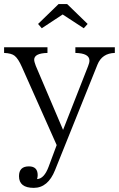

<svg xmlns="http://www.w3.org/2000/svg" viewBox="-21 -723 581 938"><path d="M540 -464.4Q477.5 -462.9 455.1 -407.2L248 107.9Q213.4 194.8 144 194.8Q71.8 194.8 71.8 137.7Q71.8 89.8 120.1 89.8Q163.1 89.8 163.1 132.8Q163.1 141.1 160.2 151.9Q194.8 150.4 216.8 90.8L255.9 -14.2L85.9 -396Q68.4 -436 50.8 -450.2Q35.6 -462.9 -1 -464.4V-492.2H210.9V-464.4Q146 -462.9 146 -431.2Q146 -421.9 153.8 -401.4L287.1 -88.4L409.2 -399.4Q416 -416 416 -427.2Q416 -462.9 347.2 -464.4V-492.2H540ZM265.1 -703.1H307.1L407.2 -606L388.2 -585L285.2 -652.3L183.1 -585L165 -606Z"/></svg>

Font: I.MingCP
Style: Regular
Weight: 400
Designer: I.Font Project
Version: Version 8.000; Sep 06, 2022